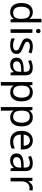

<svg xmlns="http://www.w3.org/2000/svg" viewBox="1820 -2620 1040 4721"><g transform="rotate(90 2340.5 -260.0)"><path d="M275 10Q175 10 115 -59.5Q55 -129 55 -267Q55 -405 115.5 -475.5Q176 -546 276 -546Q338 -546 377.5 -523Q417 -500 442 -467H448Q447 -480 444.5 -505.5Q442 -531 442 -546V-760H530V0H459L446 -72H442Q418 -38 378 -14Q338 10 275 10ZM289 -63Q374 -63 408.5 -109.5Q443 -156 443 -250V-266Q443 -366 410 -419.5Q377 -473 288 -473Q217 -473 181.5 -416.5Q146 -360 146 -265Q146 -169 181.5 -116Q217 -63 289 -63Z M745 -737Q765 -737 780.5 -723.5Q796 -710 796 -681Q796 -653 780.5 -639Q765 -625 745 -625Q723 -625 708 -639Q693 -653 693 -681Q693 -710 708 -723.5Q723 -737 745 -737ZM788 -536V0H700V-536Z M1307 -148Q1307 -70 1249 -30Q1191 10 1093 10Q1037 10 996.5 1Q956 -8 925 -24V-104Q957 -88 1002.5 -74.5Q1048 -61 1095 -61Q1162 -61 1192 -82.5Q1222 -104 1222 -140Q1222 -160 1211 -176Q1200 -192 1171.5 -208Q1143 -224 1090 -244Q1038 -264 1001 -284Q964 -304 944 -332Q924 -360 924 -404Q924 -472 979.5 -509Q1035 -546 1125 -546Q1174 -546 1216.5 -536.5Q1259 -527 1296 -510L1266 -440Q1232 -454 1195 -464Q1158 -474 1119 -474Q1065 -474 1036.5 -456.5Q1008 -439 1008 -409Q1008 -387 1021 -371.5Q1034 -356 1064.5 -341.5Q1095 -327 1146 -307Q1197 -288 1233 -268Q1269 -248 1288 -219.5Q1307 -191 1307 -148Z M1640 -545Q1738 -545 1785 -502Q1832 -459 1832 -365V0H1768L1751 -76H1747Q1712 -32 1673.5 -11Q1635 10 1567 10Q1494 10 1446 -28.5Q1398 -67 1398 -149Q1398 -229 1461 -272.5Q1524 -316 1655 -320L1746 -323V-355Q1746 -422 1717 -448Q1688 -474 1635 -474Q1593 -474 1555 -461.5Q1517 -449 1484 -433L1457 -499Q1492 -518 1540 -531.5Q1588 -545 1640 -545ZM1666 -259Q1566 -255 1527.5 -227Q1489 -199 1489 -148Q1489 -103 1516.5 -82Q1544 -61 1587 -61Q1655 -61 1700 -98.5Q1745 -136 1745 -214V-262Z M2253 -546Q2352 -546 2412.5 -477Q2473 -408 2473 -269Q2473 -132 2412.5 -61Q2352 10 2252 10Q2190 10 2149.5 -13.5Q2109 -37 2086 -68H2080Q2082 -51 2084 -25Q2086 1 2086 20V240H1998V-536H2070L2082 -463H2086Q2110 -498 2149 -522Q2188 -546 2253 -546ZM2237 -472Q2155 -472 2121.5 -426Q2088 -380 2086 -286V-269Q2086 -170 2118.5 -116.5Q2151 -63 2239 -63Q2288 -63 2319.5 -90Q2351 -117 2366.5 -163.5Q2382 -210 2382 -270Q2382 -362 2346.5 -417Q2311 -472 2237 -472Z M2868 -546Q2967 -546 3027.5 -477Q3088 -408 3088 -269Q3088 -132 3027.5 -61Q2967 10 2867 10Q2805 10 2764.5 -13.5Q2724 -37 2701 -68H2695Q2697 -51 2699 -25Q2701 1 2701 20V240H2613V-536H2685L2697 -463H2701Q2725 -498 2764 -522Q2803 -546 2868 -546ZM2852 -472Q2770 -472 2736.5 -426Q2703 -380 2701 -286V-269Q2701 -170 2733.5 -116.5Q2766 -63 2854 -63Q2903 -63 2934.5 -90Q2966 -117 2981.5 -163.5Q2997 -210 2997 -270Q2997 -362 2961.5 -417Q2926 -472 2852 -472Z M3435 -546Q3504 -546 3553.5 -516Q3603 -486 3629.5 -431.5Q3656 -377 3656 -304V-251H3289Q3291 -160 3335.5 -112.5Q3380 -65 3460 -65Q3511 -65 3550.5 -74.5Q3590 -84 3632 -102V-25Q3591 -7 3551 1.5Q3511 10 3456 10Q3380 10 3321.5 -21Q3263 -52 3230.5 -113.5Q3198 -175 3198 -264Q3198 -352 3227.5 -415Q3257 -478 3310.5 -512Q3364 -546 3435 -546ZM3434 -474Q3371 -474 3334.5 -433.5Q3298 -393 3291 -321H3564Q3563 -389 3532 -431.5Q3501 -474 3434 -474Z M3995 -545Q4093 -545 4140 -502Q4187 -459 4187 -365V0H4123L4106 -76H4102Q4067 -32 4028.5 -11Q3990 10 3922 10Q3849 10 3801 -28.5Q3753 -67 3753 -149Q3753 -229 3816 -272.5Q3879 -316 4010 -320L4101 -323V-355Q4101 -422 4072 -448Q4043 -474 3990 -474Q3948 -474 3910 -461.5Q3872 -449 3839 -433L3812 -499Q3847 -518 3895 -531.5Q3943 -545 3995 -545ZM4021 -259Q3921 -255 3882.5 -227Q3844 -199 3844 -148Q3844 -103 3871.5 -82Q3899 -61 3942 -61Q4010 -61 4055 -98.5Q4100 -136 4100 -214V-262Z M4603 -546Q4618 -546 4635.5 -544.5Q4653 -543 4666 -540L4655 -459Q4642 -462 4626.5 -464Q4611 -466 4597 -466Q4556 -466 4520 -443.5Q4484 -421 4462.5 -380.5Q4441 -340 4441 -286V0H4353V-536H4425L4435 -438H4439Q4465 -482 4506 -514Q4547 -546 4603 -546Z"/></g></svg>

Font: Noto Sans Old North Arabian
Style: Regular
Weight: 400
Designer: Monotype Design Team
Foundry: Monotype Imaging Inc.
Version: Version 2.001; ttfautohint (v1.8.4.7-5d5b)